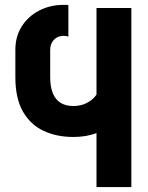

<svg xmlns="http://www.w3.org/2000/svg" viewBox="-20 -755 598 775"><path d="M369.5 -722.7V0H510.2V-722.7ZM440.9 -268.3 387.1 -443.4Q387.1 -385 354.7 -356.1Q322.4 -327.1 276.1 -327.1Q245.3 -327.1 224.5 -340Q203.7 -352.8 193.2 -378.7Q182.6 -404.5 182.6 -443.4V-553.9Q182.6 -578.7 197.8 -594.5Q212.9 -610.4 236.8 -610.4Q247.9 -610.4 256 -607.1V-734.5Q251.4 -735.2 246.5 -735.3Q241.6 -735.4 236.8 -735.4Q182.8 -735.4 138.6 -712.6Q94.3 -689.8 68.2 -649.1Q42 -608.3 42 -553.9V-443.4Q42 -357.4 72.8 -304.2Q103.6 -251.1 156.4 -226.6Q209.3 -202.1 276.1 -202.1Q328 -202.1 370.1 -217.9Q412.2 -233.7 440.9 -268.3Z"/></svg>

Font: Giphurs SC
Style: Regular
Weight: 400
Version: Version 0.920